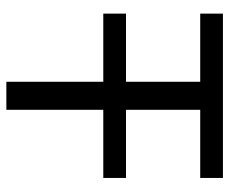

<svg xmlns="http://www.w3.org/2000/svg" viewBox="-80 -658 738 619"><g transform="rotate(90 289.5 -349.0)"><path d="M244.1 -385.7V-625H24.4V-698.2H554.2V-625H334.5V-385.7H554.2V-312.5H334.5V0H244.1V-312.5H24.4V-385.7Z"/></g></svg>

Font: Voltera
Style: Regular
Weight: 400
Designer: Bernd Montag
Version: Version 1.301